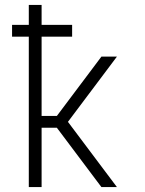

<svg xmlns="http://www.w3.org/2000/svg" viewBox="-20 -760 590 780"><path d="M392 0 211 -241H149V0H97V-611H29V-659H97V-740H149V-659H273V-611H149V-289H211L392 -530H455L256 -265L455 0Z"/></svg>

Font: Lode Dark Term
Style: Regular
Weight: 400
Monospace: yes
Designer: Belleve Invis
Foundry: Belleve Invis
Version: Version 29.2.0